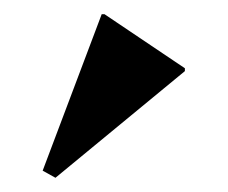

<svg xmlns="http://www.w3.org/2000/svg" viewBox="-20 -805 320 270"><path d="M58 -555 40 -565 123 -785H127L240 -709V-705Z"/></svg>

Font: Platypi Light Medium
Style: Regular
Weight: 500
Version: Version 1.200